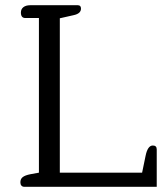

<svg xmlns="http://www.w3.org/2000/svg" viewBox="-20 -715 639 735"><path d="M58 -17Q58 -30 67 -37Q76 -44 96 -48L129 -54V-646H77Q60 -646 60 -667Q60 -680 69.5 -687.5Q79 -695 96 -695H278Q290 -695 290 -682Q290 -663 262 -657L209 -645V-54H524L537 -117Q545 -158 565 -158Q580 -158 580 -143V0H72Q66 0 62 -4.5Q58 -9 58 -17Z"/></svg>

Font: Maitree
Style: Regular
Weight: 400
Designer: CadsonDemak Team
Foundry: CadsonDemak
Version: Version 1.000